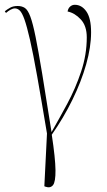

<svg xmlns="http://www.w3.org/2000/svg" viewBox="-37 -564 448 801"><path d="M153 215 148 213 159 -7Q135 -151 118 -246.5Q101 -342 88 -398.5Q75 -455 65 -483Q55 -511 45.5 -520Q36 -529 25 -529Q17 -529 7 -523.5Q-3 -518 -12 -510L-17 -517Q-7 -525 5.5 -532Q18 -539 37 -539Q54 -539 66.5 -531Q79 -523 89.5 -495Q100 -467 111.5 -410Q123 -353 139 -256.5Q155 -160 178 -13Q209 -67 243.5 -131Q278 -195 301.5 -265.5Q325 -336 325 -408Q325 -456 300 -483Q275 -510 245 -516Q247 -529 255.5 -536.5Q264 -544 275 -544Q304 -544 323.5 -516Q343 -488 343 -429Q343 -368 322.5 -295.5Q302 -223 265 -147.5Q228 -72 179 -2Q194 97 194.5 146Q195 195 184 208.5Q173 222 153 215Z"/></svg>

Font: Noto Serif Display Condensed Thin
Style: Regular
Weight: 100
Width: 3
Designer: Monotype Design Team
Foundry: Monotype Imaging Inc.
Version: Version 2.009